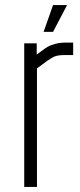

<svg xmlns="http://www.w3.org/2000/svg" viewBox="-20 -733 312 753"><path d="M240 -566H267V-517H231Q201 -517 186 -507.5Q171 -498 166 -495Q161 -492 147 -481Q133 -470 125 -465V0H75V-563H124V-519Q140 -530 148 -536.5Q156 -543 165.5 -548.5Q175 -554 181 -556Q187 -558 197 -561Q214 -566 240 -566ZM188 -713H243L188 -608H151Z"/></svg>

Font: Khand Light
Style: Regular
Weight: 300
Designer: Devanagari: Sanchit Sawaria, Jyotish Sonowal; Latin: Satya Rajpurohit
Foundry: Indian Type Foundry
Version: Version 1.101;PS 1.0;hotconv 1.0.78;makeotf.lib2.5.61930; tt